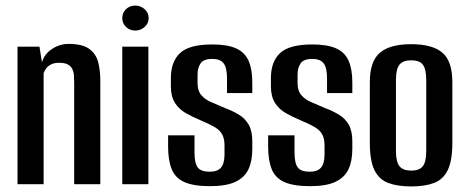

<svg xmlns="http://www.w3.org/2000/svg" viewBox="-20 -663 1681 691"><path d="M43 0V-495H122L131 -439Q140 -469 167.5 -487Q195 -505 227 -505Q276 -505 300.5 -487.5Q325 -470 333 -440.5Q341 -411 341 -373V0H247V-366Q247 -380 246 -392.5Q245 -405 240 -415Q235 -425 224 -431Q213 -437 192 -437Q175 -437 163.5 -431Q152 -425 146 -416.5Q140 -408 137 -400V0Z M420 0V-495H514V0ZM467 -553Q447 -553 433.5 -566Q420 -579 420 -598Q420 -617 433.5 -630Q447 -643 467 -643Q486 -643 500.5 -630Q515 -617 515 -598Q515 -579 500.5 -566Q486 -553 467 -553Z M736 7Q677 7 644 -7.5Q611 -22 598 -54Q585 -86 585 -135V-176H680V-114Q680 -76 691.5 -60.5Q703 -45 735 -45Q763 -45 775.5 -60Q788 -75 788 -107V-141Q788 -164 779.5 -179.5Q771 -195 752 -206Q733 -217 702 -230Q673 -242 648.5 -256Q624 -270 609.5 -293Q595 -316 595 -352V-382Q595 -441 628 -472Q661 -503 744 -503Q798 -503 829.5 -489Q861 -475 874.5 -444.5Q888 -414 888 -366V-328H797V-380Q797 -420 784.5 -435.5Q772 -451 744 -451Q713 -451 702 -435Q691 -419 691 -396V-363Q691 -336 704.5 -320.5Q718 -305 740 -295.5Q762 -286 790 -274Q817 -264 839.5 -250.5Q862 -237 875 -214.5Q888 -192 888 -154V-127Q888 -83 874 -53.5Q860 -24 827 -8.5Q794 7 736 7Z M1096 7Q1037 7 1004 -7.5Q971 -22 958 -54Q945 -86 945 -135V-176H1040V-114Q1040 -76 1051.5 -60.5Q1063 -45 1095 -45Q1123 -45 1135.5 -60Q1148 -75 1148 -107V-141Q1148 -164 1139.5 -179.5Q1131 -195 1112 -206Q1093 -217 1062 -230Q1033 -242 1008.5 -256Q984 -270 969.5 -293Q955 -316 955 -352V-382Q955 -441 988 -472Q1021 -503 1104 -503Q1158 -503 1189.5 -489Q1221 -475 1234.5 -444.5Q1248 -414 1248 -366V-328H1157V-380Q1157 -420 1144.5 -435.5Q1132 -451 1104 -451Q1073 -451 1062 -435Q1051 -419 1051 -396V-363Q1051 -336 1064.5 -320.5Q1078 -305 1100 -295.5Q1122 -286 1150 -274Q1177 -264 1199.5 -250.5Q1222 -237 1235 -214.5Q1248 -192 1248 -154V-127Q1248 -83 1234 -53.5Q1220 -24 1187 -8.5Q1154 7 1096 7Z M1460 8Q1411 8 1377.5 -4.5Q1344 -17 1327.5 -51Q1311 -85 1311 -149V-367Q1311 -442 1347 -473Q1383 -504 1460 -504Q1536 -504 1572 -473.5Q1608 -443 1608 -367V-149Q1608 -85 1591.5 -51Q1575 -17 1542 -4.5Q1509 8 1460 8ZM1460 -49Q1489 -49 1501.5 -64.5Q1514 -80 1514 -120V-375Q1514 -414 1502 -430Q1490 -446 1460 -446Q1431 -446 1418 -430.5Q1405 -415 1405 -375V-120Q1405 -80 1418 -64.5Q1431 -49 1460 -49Z"/></svg>

Font: Alumni Sans Thin SemiBold
Style: Regular
Weight: 600
Version: Version 1.018